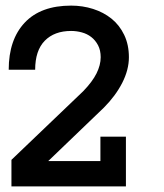

<svg xmlns="http://www.w3.org/2000/svg" viewBox="-20 -668 586 688"><path d="M441.9 -462.9Q441.9 -418 418 -371.1Q394 -324.2 352.1 -282.2L152.8 -90.8H339.8V-178.2H431.2V0H21V-95.2L277.8 -340.8Q311 -375 325.9 -405Q340.8 -435.1 340.8 -462.9Q340.8 -487.8 331.3 -505.9Q321.8 -523.9 306.9 -535.4Q292 -546.9 272.9 -552Q253.9 -557.1 234.9 -557.1Q174.8 -557.1 140.4 -522Q106 -486.8 106 -418H11.2Q11.2 -525.9 68.6 -586.9Q126 -647.9 234.9 -647.9Q275.9 -647.9 313.5 -636Q351.1 -624 379.6 -601.1Q408.2 -578.1 425 -543Q441.9 -507.8 441.9 -462.9Z"/></svg>

Font: Anonymous Pro
Style: Bold
Weight: 700
Monospace: yes
Designer: Mark Simonson
Version: Version 1.003